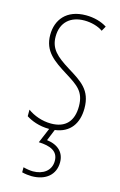

<svg xmlns="http://www.w3.org/2000/svg" viewBox="-120 -589 551 880"><g transform="rotate(15 156.0 -148.5)"><path d="M234 145C234 100 205 69 150 62L172 8C243 -1 278 -51 278 -123C278 -210 228 -239 162 -280C98 -320 65 -349 65 -407C65 -475 109 -512 174 -512C206 -512 240 -503 262 -487L275 -510C249 -527 213 -537 175 -537C82 -537 39 -479 39 -408C39 -330 90 -296 157 -254C216 -217 251 -195 251 -125C251 -56 217 -16 147 -16C105 -16 65 -31 36 -52V-21C59 -6 97 10 146 10L116 81C170 83 209 98 209 145C209 192 171 217 124 217C111 217 92 214 78 210V234C93 238 112 240 124 240C192 240 234 203 234 145Z"/></g></svg>

Font: Noto Sans Armenian ExtraCondensed Thin
Style: Regular
Weight: 100
Width: 2
Designer: Monotype Design Team
Foundry: Monotype Imaging Inc.
Version: Version 2.008